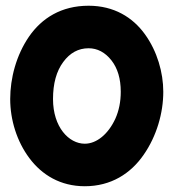

<svg xmlns="http://www.w3.org/2000/svg" viewBox="-20 -583 606 670"><path d="M289.1 -563C193.8 -563 125.5 -519.5 81.1 -455.1C36.6 -390.1 15.6 -310.1 15.6 -237.3C15.6 -165 38.6 -89.8 82.5 -31.2C126.5 27.8 191.4 66.9 275.9 66.9C367.2 66.9 436 22.9 481.4 -43C526.9 -108.4 549.8 -189 549.8 -262.7C549.8 -329.6 528.8 -403.8 485.8 -463.4C442.9 -522.9 377.4 -563 289.1 -563ZM289.1 -414.6C319.8 -414.6 346.7 -400.4 368.7 -372.6C390.6 -344.7 401.4 -308.1 401.4 -262.7C401.4 -228 395 -196.8 382.8 -169.4C357.9 -114.7 316.9 -81.5 275.9 -81.5C220.2 -81.5 165 -139.6 165 -237.3C165 -291.5 176.8 -334.5 200.7 -366.7C224.1 -398.4 253.4 -414.6 289.1 -414.6Z"/></svg>

Font: Mikhak ExtraBold
Style: Regular
Weight: 800
Designer: Amin Abedi
Version: Version 3.2